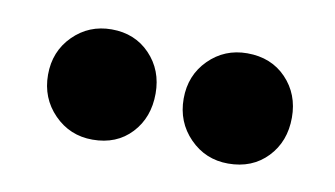

<svg xmlns="http://www.w3.org/2000/svg" viewBox="-34 -863 494 283"><g transform="rotate(10 212.5 -721.5)"><path d="M195 -722Q195 -686 173 -662.5Q151 -639 115 -639Q81 -639 57.5 -663Q34 -687 34 -722Q34 -757 57.5 -780.5Q81 -804 115 -804Q150 -804 172.5 -780.5Q195 -757 195 -722ZM399 -722Q399 -686 376.5 -662.5Q354 -639 318 -639Q284 -639 260.5 -663Q237 -687 237 -722Q237 -757 260.5 -780.5Q284 -804 318 -804Q354 -804 376.5 -780.5Q399 -757 399 -722Z"/></g></svg>

Font: Fira Sans Extra Condensed ExtraBold
Style: Regular
Weight: 800
Width: 1
Designer: Carrois Corporate & Edenspiekermann AG
Foundry: Carrois Corporate GbR & Edenspiekermann AG
Version: Version 4.203